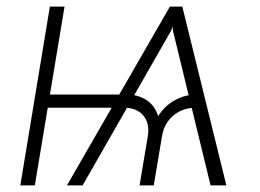

<svg xmlns="http://www.w3.org/2000/svg" viewBox="-20 -561 787 581"><path d="M617.2 0 503.4 -467.8 500 -541H531.7L665 0ZM41.5 0 130.9 -541H175.3L85.4 0ZM103.5 -234.9 109.9 -274.9H357.4L351.1 -234.9ZM402.3 0 427.2 -148.4Q433.6 -187 414.3 -210.7Q395 -234.4 357.4 -234.9L363.8 -274.9Q397.5 -274.9 423.1 -258.3Q448.7 -241.7 458.5 -209.5Q479 -241.7 510 -258.3Q541 -274.9 574.7 -274.9L568.4 -234.9Q543.5 -234.4 522.7 -223.6Q502 -212.9 488 -193.6Q474.1 -174.3 470.2 -148.4L445.3 0ZM182.6 0 494.1 -541H526.4L497.6 -467.8L230 0Z"/></svg>

Font: Inter 17pt ExtraLight
Style: Italic
Weight: 250
Italic angle: -9.3988°
Version: Version 4.001;git-66647c0bb